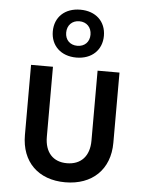

<svg xmlns="http://www.w3.org/2000/svg" viewBox="-58 -887 715 943"><g transform="rotate(5 300.0 -415.5)"><path d="M300 -605C376 -605 426 -653 426 -723C426 -794 376 -841 300 -841C224 -841 174 -794 174 -723C174 -653 224 -605 300 -605ZM300 -663C264 -663 240 -687 240 -723C240 -759 264 -784 300 -784C336 -784 360 -759 360 -723C360 -687 336 -663 300 -663ZM299 10C432 10 518 -72 518 -204V-550H410V-205C410 -128 368 -84 299 -84C231 -84 190 -128 190 -205V-550H82V-204C82 -72 166 10 299 10Z"/></g></svg>

Font: Tekne LDO SemiBold
Style: Regular
Weight: 600
Monospace: yes
Designer: Alessio Laiso, Mario Rullo, Paolo Rosset
Foundry: Alessio Laiso
Version: Version 1.000;hotconv 1.0.109;makeotfexe 2.5.65596